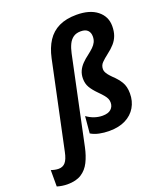

<svg xmlns="http://www.w3.org/2000/svg" viewBox="-304 -880 1052 1235"><g transform="rotate(-20 221.5 -262.5)"><path d="M-57.6 240.2Q-75.2 240.2 -94 237.3Q-112.8 234.4 -128.4 229.5V117.2Q-116.2 121.6 -102.8 124.3Q-89.4 127 -77.1 127Q-48.3 127 -30.8 106.7Q-13.2 86.4 -3.4 38.6L122.6 -556.6Q137.2 -624.5 167.5 -670.9Q197.8 -717.3 247.3 -741.2Q296.9 -765.1 367.7 -765.1Q458 -765.1 509 -724.6Q560.1 -684.1 560.1 -618.7Q560.1 -582 550 -554.4Q540 -526.9 520 -504.2Q500 -481.4 470.7 -459.5Q443.8 -439 426.3 -421.1Q408.7 -403.3 408.7 -377.4Q408.7 -368.7 412.8 -358.6Q417 -348.6 426 -337.2Q435.1 -325.7 449.7 -311Q480.5 -282.7 499.8 -251.5Q519 -220.2 519 -172.4Q519 -119.1 494.6 -77.9Q470.2 -36.6 424.3 -13.4Q378.4 9.8 313.5 9.8Q275.9 9.8 243.9 2.9Q211.9 -3.9 187.5 -18.6L197.8 -133.8Q222.7 -115.7 250.2 -106.4Q277.8 -97.2 305.2 -97.2Q344.2 -97.2 363.3 -114.7Q382.3 -132.3 382.3 -159.2Q382.3 -173.8 377.2 -185.8Q372.1 -197.8 360.1 -212.4Q348.1 -227.1 327.1 -248Q297.4 -277.8 282.2 -304Q267.1 -330.1 267.1 -363.8Q267.1 -393.1 277.6 -416.3Q288.1 -439.5 307.4 -459.5Q326.7 -479.5 352.5 -498.5Q373.5 -514.6 388.7 -529.3Q403.8 -543.9 411.9 -560.5Q419.9 -577.1 419.9 -598.6Q419.9 -624.5 404.8 -640.1Q389.6 -655.8 357.4 -655.8Q326.2 -655.8 306.2 -641.6Q286.1 -627.4 273.9 -602.1Q261.7 -576.7 254.4 -542.5L128.4 54.2Q116.7 109.4 95.7 151.4Q74.7 193.4 38.1 216.8Q1.5 240.2 -57.6 240.2Z"/></g></svg>

Font: Open Sans SemiCondensed
Style: Bold Italic
Weight: 700
Width: 4
Italic angle: -12°
Designer: Monotype Design Team
Foundry: Monotype Imaging Inc.
Version: Version 3.003